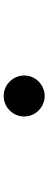

<svg xmlns="http://www.w3.org/2000/svg" viewBox="369 -900 262 1040"><g transform="rotate(-90 500.0 -380.0)"><path d="M611 -380C611 -441 561 -491 500 -491C439 -491 389 -441 389 -380C389 -319 439 -269 500 -269C561 -269 611 -319 611 -380Z"/></g></svg>

Font: Noto Serif CJK JP
Style: Bold
Weight: 700
Designer: Ryoko NISHIZUKA 西塚涼子 (kana & ideographs); Frank Grießhammer (Latin, Greek & Cyrillic); Wenlong ZHANG 张文龙 (bopomofo); San
Foundry: Adobe Systems Incorporated
Version: Version 1.000;PS 1;hotconv 16.6.53;makeotf.lib2.5.65590